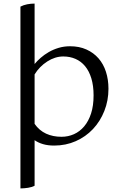

<svg xmlns="http://www.w3.org/2000/svg" viewBox="-20 -792 684 1071"><path d="M94 -755Q111 -764 131.5 -768Q152 -772 173 -772V-435Q187 -452 207 -469.5Q227 -487 252 -501.5Q277 -516 307 -525Q337 -534 371 -534Q422 -534 462 -516Q502 -498 529.5 -466.5Q557 -435 571 -391.5Q585 -348 585 -297Q585 -231 562 -173Q539 -115 498.5 -72Q458 -29 402.5 -4.5Q347 20 282 20Q247 20 220 12Q193 4 173 -10V244Q159 252 136.5 255.5Q114 259 94 259ZM333 -477Q287 -477 243.5 -449Q200 -421 173 -377V-101Q199 -64 237 -46.5Q275 -29 323 -29Q360 -29 392.5 -43.5Q425 -58 449.5 -87Q474 -116 488 -159Q502 -202 502 -260Q502 -314 489.5 -355Q477 -396 454.5 -423Q432 -450 401 -463.5Q370 -477 333 -477Z"/></svg>

Font: Gotu
Style: Regular
Weight: 400
Designer: Sarang Kulkarni & Kailash Malviya
Foundry: Ek Type
Version: Version 2.320;hotconv 1.0.109;makeotfexe 2.5.65596; ttfautoh